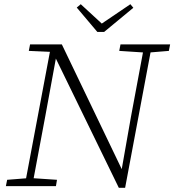

<svg xmlns="http://www.w3.org/2000/svg" viewBox="-20 -885 829 913"><path d="M8 0 14 -30 115 -38H132L251 -30L246 0ZM97 0 222 -663H256L196 -336L133 0ZM547 -643 553 -674H789L783 -643L686 -635H670ZM580 -68 551 -36 603 -331 667 -674H703L575 8H545L240 -618L234 -622L229 -638L117 -643L123 -674H274L565 -68ZM364 -865 478 -760H445L600 -865L614 -848L475 -733H443L345 -849Z"/></svg>

Font: Source Serif 4 18pt Light
Style: Italic
Weight: 300
Italic angle: -12°
Designer: Frank Grießhammer
Foundry: Adobe Systems Incorporated
Version: Version 4.004;hotconv 1.0.116;makeotfexe 2.5.65601